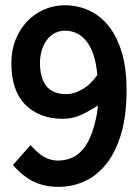

<svg xmlns="http://www.w3.org/2000/svg" viewBox="-20 -691 537 734"><path d="M234.4 -331.1Q261.2 -331.1 293.2 -348.6Q325.2 -366.2 352.1 -404.3Q344.7 -487.8 312.5 -530.8Q280.3 -573.7 227.5 -573.7Q208.5 -573.7 191.2 -565.2Q173.8 -556.6 161.1 -540.8Q148.4 -524.9 140.6 -501.5Q132.8 -478 132.8 -449.7Q132.8 -392.6 157.5 -361.8Q182.1 -331.1 234.4 -331.1ZM96.7 -136.2Q127 -102.1 151.1 -89.6Q175.3 -77.1 201.7 -77.1Q231.9 -77.1 258.3 -89.4Q284.7 -101.6 305.7 -131.3Q326.7 -161.1 340.1 -210.7Q353.5 -260.3 354 -288.1Q350.6 -284.2 307.9 -260.5Q265.1 -236.8 220.7 -236.8Q130.9 -236.8 77.1 -290.5Q23.4 -344.2 23.4 -449.7Q23.4 -499 39.6 -539.3Q55.7 -579.6 83.5 -608.9Q111.3 -638.2 148.7 -654.5Q186 -670.9 227.5 -670.9Q277.8 -670.9 321.8 -650.4Q365.7 -629.9 397.5 -588.6Q429.2 -547.4 446.5 -487.3Q463.9 -427.2 463.9 -347.7Q463.9 -249.5 443.1 -179.4Q422.4 -109.4 386 -64Q349.6 -18.6 302.7 2.4Q255.9 23.4 204.6 23.4Q149.4 23.4 107.9 2.9Q66.4 -17.6 29.3 -60.1Z"/></svg>

Font: Pyidaungsu Book
Style: Bold
Weight: 700
Designer: Sun Tun
Foundry: MCF
Version: Version 1.008;February 27, 2020;FontCreator 11.0.0.2408 32-b